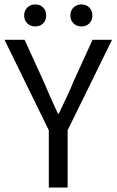

<svg xmlns="http://www.w3.org/2000/svg" viewBox="-21 -833 518 853"><path d="M195.9 0V-254.2L-0.9 -656.3H88.3L172.8 -471.1Q188.4 -434.5 203.7 -399.8Q219.1 -365.1 236.2 -327.9H240.2Q257.8 -365.1 274.3 -399.8Q290.9 -434.5 305.7 -471.1L390.2 -656.3H476.8L279.4 -254.2V0ZM135.2 -715.5Q114.5 -715.5 100.4 -729.1Q86.3 -742.8 86.3 -764.4Q86.3 -786 100.4 -799.7Q114.5 -813.3 135.2 -813.3Q157 -813.3 170.6 -799.7Q184.2 -786 184.2 -764.4Q184.2 -742.8 170.6 -729.1Q157 -715.5 135.2 -715.5ZM340.5 -715.5Q319.8 -715.5 305.7 -729.1Q291.6 -742.8 291.6 -764.4Q291.6 -786 305.7 -799.7Q319.8 -813.3 340.5 -813.3Q362.2 -813.3 375.8 -799.7Q389.4 -786 389.4 -764.4Q389.4 -742.8 375.8 -729.1Q362.2 -715.5 340.5 -715.5Z"/></svg>

Font: Source Sans 3 Variable
Style: Regular
Weight: 200
Designer: Paul D. Hunt
Foundry: Adobe Systems Incorporated
Version: Version 3.026